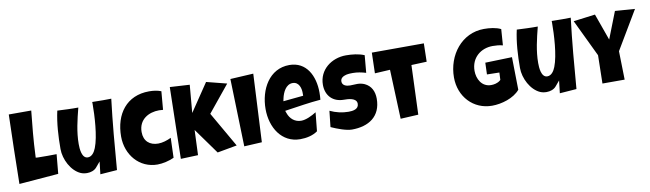

<svg xmlns="http://www.w3.org/2000/svg" viewBox="-41 -1276 6232 1842"><g transform="rotate(-10 3075.5 -354.5)"><path d="M426.8 -63.5 444.3 -252.4C415.5 -252 385.7 -251.5 356.4 -251.5C325.2 -251.5 293.5 -251.5 261.7 -252.4L241.2 -253.9L242.2 -274.9C248 -419.4 262.2 -563.5 277.3 -707H58.6C51.8 -482.4 46.9 -257.8 43.5 -32.7Z M489.7 -294.4C489.7 -193.4 550.3 -74.2 640.1 -34.7C659.7 -26.4 680.2 -22.9 702.1 -22.9C737.3 -22.9 773.4 -34.7 794.9 -60.1L838.4 -111.8L824.2 10.7L988.3 -1.5C1006.3 -230 1025.4 -458 1053.2 -685.5C1027.3 -684.6 1001.5 -684.6 975.1 -684.6C939.5 -684.6 903.3 -685.1 867.7 -686C868.2 -679.7 868.2 -673.8 868.2 -667.5C868.2 -554.2 857.9 -353.5 815.4 -246.6C800.3 -208 774.9 -169.9 734.9 -169.9C674.3 -169.9 669.9 -267.6 669.9 -311C669.9 -428.7 698.2 -543.5 727.1 -656.7C659.2 -655.8 591.3 -659.7 523.4 -662.6C497.1 -545.4 489.7 -416.5 489.7 -294.4Z M1083 -311C1083 -131.8 1205.6 13.7 1381.3 13.7C1431.6 13.7 1495.6 -1 1543.5 -23.4L1549.8 -216.8C1510.7 -197.8 1464.8 -183.1 1422.9 -183.1C1341.3 -183.1 1284.2 -229.5 1284.2 -319.3C1284.2 -443.4 1385.7 -496.1 1484.9 -496.1C1497.6 -496.1 1510.7 -495.1 1523.9 -493.7L1539.1 -672.4C1502.4 -687 1462.4 -691.9 1421.9 -691.9C1203.1 -691.9 1083 -530.3 1083 -311Z M1778.8 -7.3 1788.6 -251 1968.8 0 2160.2 -34.7 1963.4 -377.4 2173.8 -635.3 1976.6 -685.5 1794.4 -415.5 1817.9 -686.5 1625.5 -697.8 1610.4 -1Z M2403.3 -22.9 2436.5 -685.5 2211.4 -672.9 2230.5 -13.7Z M2681.2 -402.8C2693.4 -457.5 2726.1 -531.2 2792 -531.2C2856.9 -531.2 2871.1 -460.9 2871.1 -423.8V-393.6L2675.3 -374.5ZM2493.7 -329.6C2493.7 -150.4 2591.3 12.2 2772.9 12.2C2832.5 12.2 2895.5 -1 2942.4 -34.7L2960.9 -216.8C2917.5 -189.5 2858.9 -160.6 2812 -160.6C2750.5 -160.6 2705.1 -199.7 2685.1 -256.3L2676.3 -280.8L2701.7 -284.7C2810.1 -300.3 2918 -318.4 3027.3 -327.1C3029.8 -350.6 3030.8 -374 3030.8 -397C3030.8 -560.1 2956.5 -707 2791 -707C2595.2 -707 2493.7 -521.5 2493.7 -329.6Z M3077.1 -51.8C3136.2 -24.9 3222.2 7.3 3276.4 7.3C3439.9 7.3 3561.5 -70.3 3561.5 -243.7C3561.5 -314.5 3534.2 -371.1 3473.1 -399.9C3452.1 -409.7 3425.3 -415 3402.3 -415C3378.4 -415 3355.5 -412.6 3332.5 -412.6C3298.8 -412.6 3255.9 -423.3 3255.9 -464.8C3255.9 -499 3284.7 -512.7 3313 -520.5C3337.9 -525.9 3365.2 -525.9 3377.9 -525.9C3421.4 -525.9 3464.4 -517.1 3504.9 -504.9L3520 -674.3C3466.8 -696.8 3401.9 -704.1 3341.8 -704.1C3201.7 -704.1 3075.7 -610.4 3075.7 -463.4C3075.7 -356.4 3144 -288.1 3248.5 -288.1C3289.1 -288.1 3373.5 -285.6 3373.5 -227.5C3373.5 -173.8 3315.4 -166.5 3274.4 -166.5C3214.8 -166.5 3150.4 -180.7 3094.2 -208Z M3927.2 -22.9 3945.3 -503.4 4094.7 -509.3 4098.6 -687.5 3591.8 -686.5 3586.4 -485.8 3734.9 -494.1 3753.9 -13.7Z M4326.2 -314.5C4326.2 -127.4 4458.5 15.6 4640.6 15.6C4734.4 15.6 4854 -20 4913.6 -91.8L4908.2 -410.2C4821.3 -406.7 4734.4 -405.3 4647 -402.3L4643.1 -288.6L4763.7 -286.1L4760.3 -214.8L4753.4 -208.5C4728 -187.5 4692.9 -181.2 4666 -181.2C4573.2 -181.2 4531.7 -266.1 4531.7 -342.3C4531.7 -470.7 4628.4 -547.9 4744.1 -547.9C4776.4 -547.9 4809.6 -545.4 4842.3 -536.6L4853.5 -693.4C4806.6 -716.8 4744.1 -723.6 4689.9 -723.6C4473.1 -723.6 4326.2 -532.2 4326.2 -314.5Z M4965.8 -294.4C4965.8 -193.4 5026.4 -74.2 5116.2 -34.7C5135.7 -26.4 5156.2 -22.9 5178.2 -22.9C5213.4 -22.9 5249.5 -34.7 5271 -60.1L5314.5 -111.8L5300.3 10.7L5464.4 -1.5C5482.4 -230 5501.5 -458 5529.3 -685.5C5503.4 -684.6 5477.5 -684.6 5451.2 -684.6C5415.5 -684.6 5379.4 -685.1 5343.8 -686C5344.2 -679.7 5344.2 -673.8 5344.2 -667.5C5344.2 -554.2 5334 -353.5 5291.5 -246.6C5276.4 -208 5251 -169.9 5210.9 -169.9C5150.4 -169.9 5146 -267.6 5146 -311C5146 -428.7 5174.3 -543.5 5203.1 -656.7C5135.3 -655.8 5067.4 -659.7 4999.5 -662.6C4973.1 -545.4 4965.8 -416.5 4965.8 -294.4Z M5935.5 -10.3 5929.2 -288.1 6150.9 -661.1 5958 -675.3 5856 -414.6 5763.2 -674.3 5551.3 -647 5724.6 -285.2V-280.3C5724.6 -242.2 5723.6 -220.7 5722.7 -182.6L5719.2 -10.3Z"/></g></svg>

Font: Luckiest Guy
Style: Regular
Weight: 400
Designer: Astigmatic (AOETI)
Foundry: Astigmatic (AOETI)
Version: Version 1.001